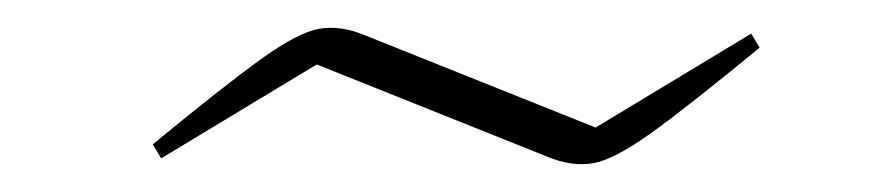

<svg xmlns="http://www.w3.org/2000/svg" viewBox="-20 -350 635 137"><path d="M95 -237 89 -247Q140 -289 166.5 -308Q193 -327 208 -329.5Q223 -332 240 -325L405 -259L516 -326L522 -316Q471 -274 444.5 -255Q418 -236 403 -233.5Q388 -231 371 -238L206 -304Z"/></svg>

Font: Piazzolla SC Thin
Style: Italic
Weight: 100
Italic angle: -11.3°
Designer: Juan Pablo del Peral
Foundry: Huerta Tipografica
Version: Version 1.330